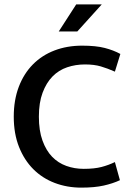

<svg xmlns="http://www.w3.org/2000/svg" viewBox="-20 -849 603 879"><path d="M363 -76Q412 -76 444.5 -84.5Q477 -93 506 -107L529 -24Q497 -9 455 0.5Q413 10 352 10Q287 10 230.5 -11.5Q174 -33 132.5 -74.5Q91 -116 67 -176.5Q43 -237 43 -315Q43 -391 66 -451.5Q89 -512 130.5 -554Q172 -596 229.5 -618Q287 -640 356 -640Q419 -640 459.5 -629.5Q500 -619 531 -602L506 -521Q472 -536 441.5 -545Q411 -554 369 -554Q326 -554 287.5 -541Q249 -528 220.5 -499Q192 -470 175 -424.5Q158 -379 158 -315Q158 -251 174.5 -205.5Q191 -160 218.5 -131.5Q246 -103 283.5 -89.5Q321 -76 363 -76ZM334 -705H249L329 -829H446Z"/></svg>

Font: Mukta Mahee Medium
Style: Regular
Weight: 500
Designer: Shuchita Grover, Noopur Datye, Girish Dalvi, Yashodeep Gholap
Foundry: Ek Type
Version: Version 2.538;PS 1.000;hotconv 16.6.51;makeotf.lib2.5.65220;